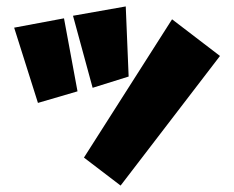

<svg xmlns="http://www.w3.org/2000/svg" viewBox="-20 -568 729 597"><path d="M515 -508 241 -78 355 9 664 -394ZM207 -519 268 -295 380 -330 371 -548ZM24 -482 98 -248 221 -284 179 -511Z"/></svg>

Font: Super Mario
Style: Regular
Weight: 400
Version: Version 1.0